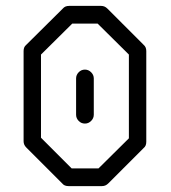

<svg xmlns="http://www.w3.org/2000/svg" viewBox="-20 -680 580 651"><path d="M268 -444Q280 -444 289 -435Q298 -426 298 -414V-291Q298 -279 289 -270Q280 -261 268 -261Q255.5 -261 246.8 -270Q238 -279 238 -291V-414Q238 -426 246.8 -435Q255.5 -444 268 -444ZM119 -495V-213L223 -109H314L417 -211V-495L311 -600H225ZM69 -528 193 -651Q200.5 -660 214 -660H323Q335 -660 344 -651L467 -528Q476 -520.5 476 -507V-199Q476 -185 467 -178L347 -58Q338 -49 326 -49H212Q198 -49 191 -58L69 -180Q60 -189 60 -201V-507Q60 -521 69 -528Z"/></svg>

Font: 3270 Nerd Font
Style: Regular
Weight: 400
Monospace: yes
Version: Version 3.0.1;Nerd Fonts 3.3.0